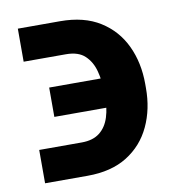

<svg xmlns="http://www.w3.org/2000/svg" viewBox="-67 -597 613 666"><g transform="rotate(-10 239.5 -263.5)"><path d="M39.2 -109.3H189.1Q228.5 -109.3 252.3 -127.9Q276.1 -146.5 286.6 -179.8Q297.1 -213.2 296.4 -257.3L296.2 -271Q295.8 -308 286.8 -342.2Q277.9 -376.3 254.9 -398.2Q232 -420.1 188 -420.1H39.2V-536.5H188Q272.3 -536.5 328.4 -501.1Q384.6 -465.8 412.8 -405.8Q441.1 -345.8 441.1 -271V-257.3Q441.4 -182.5 413.1 -122.3Q384.9 -62 328.8 -26.9Q272.8 8.1 189.1 8.1H39.2ZM110.8 -213.1V-316.4H349.8V-213.1Z"/></g></svg>

Font: Inter Variable LoSnoCo
Style: Regular
Weight: 400
Designer: Rasmus Andersson
Foundry: rsms
Version: Version 4.000;git-a52131595; featfreeze: case,dlig,ss01,ss02